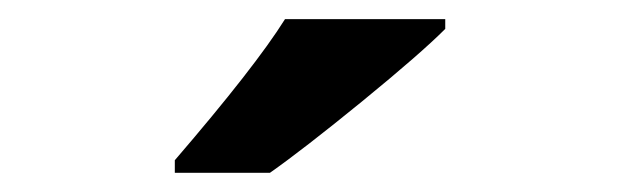

<svg xmlns="http://www.w3.org/2000/svg" viewBox="-20 -786 647 200"><path d="M162.1 -606V-619.1Q246.1 -716.8 276.9 -766.1H443.8V-755.9Q418.5 -730.5 357.2 -680.4Q295.9 -630.4 261.2 -606Z"/></svg>

Font: CAA NEO Sans
Style: Bold
Weight: 700
Version: Version 1.10